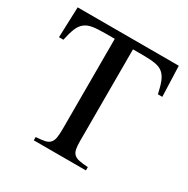

<svg xmlns="http://www.w3.org/2000/svg" viewBox="-166 -886 1013 1034"><g transform="rotate(30 340.5 -369.0)"><path d="M222.7 -691.4Q175.8 -691.4 146 -686.5Q116.2 -681.6 97.2 -666Q78.1 -650.4 66.9 -622.6Q55.7 -594.7 45.9 -548.8H18.6L25.4 -738.3H654.3L661.1 -548.8H633.8Q624 -594.7 612.8 -622.6Q601.6 -650.4 583 -666Q564.5 -681.6 534.2 -686.5Q503.9 -691.4 456.1 -691.4H396.5V-120.1Q396.5 -89.8 400.4 -71.3Q404.3 -52.7 415.5 -42Q426.8 -31.2 447.8 -26.9Q468.8 -22.5 502.9 -20.5V0H178.7V-20.5Q212.9 -22.5 233.4 -26.9Q253.9 -31.2 265.1 -43.5Q276.4 -55.7 279.8 -77.1Q283.2 -98.6 283.2 -133.8V-691.4Z"/></g></svg>

Font: BabelStone Tibetan
Style: Regular
Weight: 400
Designer: Christopher J. Fynn
Foundry: BabelStone
Version: Version 10.011 October 1, 2023